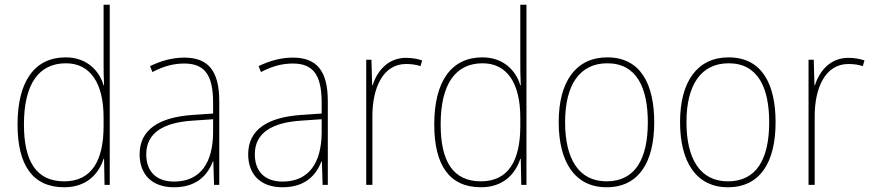

<svg xmlns="http://www.w3.org/2000/svg" viewBox="-20 -780 3681 810"><path d="M251 10C347 10 397 -48 417 -110H419L421 0H443V-760H417V-526C417 -491 417 -457 419 -420H417C399 -482 346 -538 257 -538C127 -538 54 -438 54 -255C54 -83 118 10 251 10ZM251 -15C134 -15 81 -98 81 -255C81 -426 144 -513 258 -513C362 -513 417 -428 417 -284V-248C417 -103 367 -15 251 -15Z M757 -537C707 -537 658 -523 613 -501L623 -476C672 -502 715 -512 757 -512C841 -512 879 -467 879 -347V-301L791 -295C652 -285 569 -234 569 -129C569 -49 616 10 714 10C811 10 856 -42 878 -99H880L883 0H905V-353C905 -483 857 -537 757 -537ZM792 -271 879 -277V-220C878 -98 829 -14 714 -14C639 -14 597 -57 597 -129C597 -220 670 -263 792 -271Z M1215 -537C1165 -537 1116 -523 1071 -501L1081 -476C1130 -502 1173 -512 1215 -512C1299 -512 1337 -467 1337 -347V-301L1249 -295C1110 -285 1027 -234 1027 -129C1027 -49 1074 10 1172 10C1269 10 1314 -42 1336 -99H1338L1341 0H1363V-353C1363 -483 1315 -537 1215 -537ZM1250 -271 1337 -277V-220C1336 -98 1287 -14 1172 -14C1097 -14 1055 -57 1055 -129C1055 -220 1128 -263 1250 -271Z M1693 -536C1615 -536 1570 -478 1552 -420H1550L1547 -528H1525V0H1551V-290C1551 -410 1596 -510 1693 -510C1717 -510 1736 -507 1754 -501L1761 -525C1741 -532 1718 -536 1693 -536Z M2009 10C2105 10 2155 -48 2175 -110H2177L2179 0H2201V-760H2175V-526C2175 -491 2175 -457 2177 -420H2175C2157 -482 2104 -538 2015 -538C1885 -538 1812 -438 1812 -255C1812 -83 1876 10 2009 10ZM2009 -15C1892 -15 1839 -98 1839 -255C1839 -426 1902 -513 2016 -513C2120 -513 2175 -428 2175 -284V-248C2175 -103 2125 -15 2009 -15Z M2740 -264C2740 -423 2684 -538 2542 -538C2410 -538 2337 -436 2337 -265C2337 -97 2405 10 2539 10C2676 10 2740 -97 2740 -264ZM2364 -265C2364 -421 2425 -513 2542 -513C2667 -513 2713 -408 2713 -264C2713 -110 2660 -15 2539 -15C2420 -15 2364 -112 2364 -265Z M3252 -264C3252 -423 3196 -538 3054 -538C2922 -538 2849 -436 2849 -265C2849 -97 2917 10 3051 10C3188 10 3252 -97 3252 -264ZM2876 -265C2876 -421 2937 -513 3054 -513C3179 -513 3225 -408 3225 -264C3225 -110 3172 -15 3051 -15C2932 -15 2876 -112 2876 -265Z M3559 -536C3481 -536 3436 -478 3418 -420H3416L3413 -528H3391V0H3417V-290C3417 -410 3462 -510 3559 -510C3583 -510 3602 -507 3620 -501L3627 -525C3607 -532 3584 -536 3559 -536Z"/></svg>

Font: Noto Sans Thai Looped SemiCondensed Thin
Style: Regular
Weight: 100
Width: 4
Designer: Sasikarn Vongin, Ben Mitchell
Foundry: The Fontpad Ltd
Version: Version 1.001